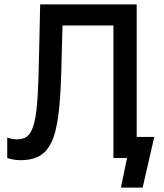

<svg xmlns="http://www.w3.org/2000/svg" viewBox="-20 -720 748 875"><path d="M72 10C231 10 254 -109 261 -460L265 -604H497V0H559L531 135H630L683 -96H603V-700H163L158 -470C152 -172 142 -85 59 -85C42 -85 28 -88 13 -93V0C32 6 51 10 72 10Z"/></svg>

Font: Fixel Display Medium
Style: Regular
Weight: 500
Designer: AlfaBravo + MacPaw
Foundry: Kyrylo Tkachov, Marchela Mozhyna, Serhii Makarenko, Maria Weinstein, Zakhar Kryvoshyya
Version: Version 1.211